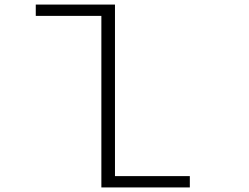

<svg xmlns="http://www.w3.org/2000/svg" viewBox="-20 -820 1090 840"><path d="M483 -49.5H810.5V0H423.5V-750.5H136.5V-800H483Z"/></svg>

Font: League Mono Extended UltraLight
Style: Regular
Weight: 200
Width: 9
Designer: Tyler Finck
Foundry: The League of Moveable Type / Tyler Finck
Version: Version 2.210